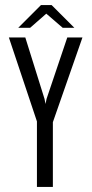

<svg xmlns="http://www.w3.org/2000/svg" viewBox="-20 -739 362 759"><path d="M126 0V-259L15 -591H80L156 -348L160 -328L164 -348L246 -591H306L189 -256V0ZM52 -629 142 -719H184L274 -629H228L163 -685L99 -629Z"/></svg>

Font: Alumni Sans Thin
Style: Regular
Weight: 400
Version: Version 1.018